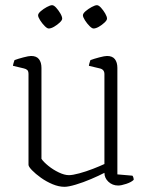

<svg xmlns="http://www.w3.org/2000/svg" viewBox="-20 -716 568 741"><path d="M229 5Q207 5 183 -5Q159 -15 138 -30Q117 -45 103.5 -59Q90 -73 90 -80V-430Q90 -441 85.5 -445.5Q81 -450 72 -452L30 -462Q31 -469 33 -475Q35 -481 36 -484Q49 -489 70 -494.5Q91 -500 100 -500Q121 -500 130.5 -487.5Q140 -475 140 -454V-103Q148 -91 166.5 -76Q185 -61 207 -50.5Q229 -40 246 -40Q260 -40 286 -47Q312 -54 339 -64.5Q366 -75 383 -83V-430Q383 -448 365 -452L323 -462Q324 -469 326 -475Q328 -481 329 -484Q342 -489 363 -494.5Q384 -500 393 -500Q414 -500 423.5 -487.5Q433 -475 433 -454V-43L491 -38Q493 -36 494.5 -31.5Q496 -27 496 -22Q487 -13 467.5 -6.5Q448 0 436 0Q414 0 398.5 -14.5Q383 -29 383 -49Q362 -38 331.5 -25Q301 -12 272.5 -3.5Q244 5 229 5ZM341 -606Q335 -606 325.5 -615.5Q316 -625 308 -637.5Q300 -650 300 -657Q300 -664 310.5 -673Q321 -682 334 -689Q347 -696 354 -696Q361 -696 370 -686Q379 -676 386 -664Q393 -652 393 -644Q393 -638 383.5 -629Q374 -620 362 -613Q350 -606 341 -606ZM168 -606Q162 -606 152.5 -615.5Q143 -625 135 -637.5Q127 -650 127 -657Q127 -664 137.5 -673Q148 -682 161 -689Q174 -696 181 -696Q188 -696 197 -686Q206 -676 213 -664Q220 -652 220 -644Q220 -638 210.5 -629Q201 -620 189 -613Q177 -606 168 -606Z"/></svg>

Font: Texturina 72pt Thin
Style: Regular
Weight: 100
Designer: Guillermo Torres Carreño
Foundry: Omnibus-Type
Version: Version 1.002; ttfautohint (v1.8.3)